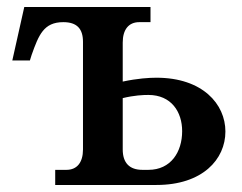

<svg xmlns="http://www.w3.org/2000/svg" viewBox="-20 -526 689 546"><path d="M49 -506 15 -354H65L70 -370C90 -426 104 -463 160 -463C199 -463 216 -444 216 -407V-101C216 -64 199 -43 169 -43H137V0H425C556 0 621 -73 621 -152C621 -230 556 -305 425 -305C404 -305 371 -303 329 -294V-405C329 -442 346 -463 376 -463H408V-506ZM329 -101V-247C362 -255 387 -256 402 -256C467 -256 498 -208 498 -153C498 -94 466 -43 402 -43H385C348 -43 329 -63 329 -101Z"/></svg>

Font: LT Superior Serif Semibold
Style: Regular
Weight: 600
Designer: Daniel Lyons
Foundry: LyonsType
Version: Version 2.120;FEAKit 1.0